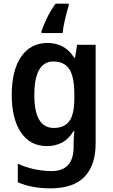

<svg xmlns="http://www.w3.org/2000/svg" viewBox="-20 -786 615 1046"><path d="M239 -552Q284 -552 320.5 -533Q357 -514 384 -472H389L400 -542H501V-4Q501 115 440 177.5Q379 240 255 240Q204 240 160.5 232Q117 224 77 207V106Q121 126 168 136Q215 146 261 146Q320 146 350.5 113.5Q381 81 381 13V0Q381 -17 382 -37Q383 -57 385 -72H381Q354 -28 317.5 -9Q281 10 236 10Q145 10 94.5 -64Q44 -138 44 -269Q44 -403 95.5 -477.5Q147 -552 239 -552ZM271 -451Q167 -451 167 -268Q167 -89 273 -89Q330 -89 357.5 -126Q385 -163 385 -250V-271Q385 -368 357.5 -409.5Q330 -451 271 -451ZM354 -754Q344 -723 334 -680Q324 -637 321 -606H206V-616Q217 -649 237 -690Q257 -731 283 -766H354Z"/></svg>

Font: Noto Sans Sinhala UI SemiCondensed SemiBold
Style: Regular
Weight: 600
Width: 4
Designer: Jelle Bosma - Monotype Design Team
Foundry: Monotype Imaging Inc.
Version: Version 2.006; ttfautohint (v1.8.4.7-5d5b)